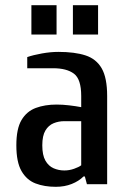

<svg xmlns="http://www.w3.org/2000/svg" viewBox="-20 -710 498 740"><path d="M195 10Q151 10 117 -3Q83 -16 63 -50.5Q43 -85 43 -150Q43 -214 63 -247.5Q83 -281 118 -294Q153 -307 198 -307Q221 -307 246.5 -304Q272 -301 293 -297V-340Q293 -405 265 -426Q237 -447 185 -447H85V-490Q108 -498 141.5 -504Q175 -510 205 -510Q268 -510 309.5 -496.5Q351 -483 372 -446.5Q393 -410 393 -340V0H315L307 -30H302Q284 -12 256.5 -1Q229 10 195 10ZM228 -53Q247 -53 265.5 -59.5Q284 -66 293 -73V-243H228Q206 -243 186.5 -235Q167 -227 155 -207Q143 -187 143 -150Q143 -112 155 -91Q167 -70 186.5 -61.5Q206 -53 228 -53ZM261 -577V-690H358V-577ZM101 -577V-690H198V-577Z"/></svg>

Font: Cuprum Medium
Style: Regular
Weight: 500
Designer: Jovanny Lemonad
Foundry: Jovanny Lemonad
Version: Version 3.000